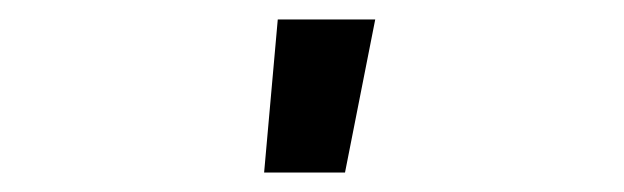

<svg xmlns="http://www.w3.org/2000/svg" viewBox="-20 -777 640 197"><path d="M251 -600 265 -757H365L334 -600Z"/></svg>

Font: Iosevka Fixed Extended
Style: Bold
Weight: 700
Width: 7
Monospace: yes
Designer: Belleve Invis
Foundry: Belleve Invis
Version: Version 24.1.1; ttfautohint (v1.8.4)